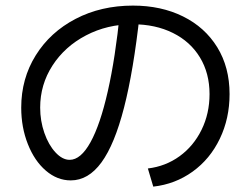

<svg xmlns="http://www.w3.org/2000/svg" viewBox="-20 -697 904 693"><path d="M736.3 -357.4Q736.3 -432.6 701.7 -489.7Q667 -546.9 604 -578.1Q541 -609.4 459 -609.4Q367.2 -609.4 290.5 -569.3Q213.9 -529.3 169.4 -460.4Q125 -391.6 125 -308.6Q125 -260.7 140.1 -217.3Q155.3 -173.8 180.2 -147Q205.1 -120.1 231.4 -120.1Q271.5 -120.1 306.6 -183.6Q341.8 -247.1 369.1 -367.7Q396.5 -488.3 413.1 -654.3L484.4 -646.5Q461.9 -441.4 427.7 -308.6Q393.6 -175.8 346.2 -110.8Q298.8 -45.9 235.4 -45.9Q186.5 -45.9 145.5 -81.1Q104.5 -116.2 80.6 -176.8Q56.6 -237.3 56.6 -308.6Q56.6 -413.1 108.9 -497.1Q161.1 -581.1 252.9 -628.9Q344.7 -676.8 460 -676.8Q561.5 -676.8 640.6 -637.7Q719.7 -598.6 764.2 -526.4Q808.6 -454.1 808.6 -357.4Q808.6 -269.5 773.4 -196.3Q738.3 -123 675.3 -77.6Q612.3 -32.2 533.2 -23.4L513.7 -88.9Q578.1 -96.7 628.4 -133.3Q678.7 -169.9 707.5 -228.5Q736.3 -287.1 736.3 -357.4Z"/></svg>

Font: Pretendard GOV Variable
Style: Regular
Weight: 400
Designer: Base glyphs from Inter by Rasmus Andersson; Hangul glyphs from Noto Sans CJK(Source Han Sans) by Jang Soo-young and Kang
Foundry: Kil Hyung-jin
Version: Version 1.307;Glyphs 3.2 (3192)